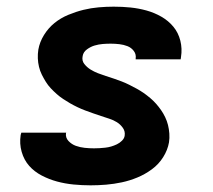

<svg xmlns="http://www.w3.org/2000/svg" viewBox="-20 -548 640 576"><path d="M252 8Q226 8 200.5 5.5Q175 3 151 -3.5Q127 -10 105 -21.5Q83 -33 67.5 -50.5Q52 -68 45 -92.5Q38 -117 42 -143L44 -150H179L178 -149Q176 -135 185.5 -125Q195 -115 207.5 -110.5Q220 -106 234 -104.5Q248 -103 262 -103Q270 -103 278.5 -103.5Q287 -104 296 -105Q305 -106 313.5 -108.5Q322 -111 330.5 -115Q339 -119 346 -126Q353 -133 354 -141Q356 -154 348.5 -164.5Q341 -175 330.5 -181.5Q320 -188 307.5 -192Q295 -196 283 -200Q271 -204 259.5 -208Q248 -212 236 -216.5Q224 -221 212.5 -226.5Q201 -232 190.5 -238Q180 -244 169.5 -251Q159 -258 150 -266Q141 -274 132.5 -283Q124 -292 117.5 -302.5Q111 -313 105.5 -324Q100 -335 97 -347.5Q94 -360 93.5 -373Q93 -386 95 -399Q99 -422 112 -443Q125 -464 143.5 -479Q162 -494 185 -503.5Q208 -513 230.5 -518.5Q253 -524 276 -526Q299 -528 321 -528Q347 -528 371.5 -525.5Q396 -523 419.5 -516.5Q443 -510 464 -498Q485 -486 500 -468Q515 -450 521 -426Q527 -402 523 -377L522 -370H387V-372Q389 -385 381.5 -395Q374 -405 362.5 -409.5Q351 -414 338 -415.5Q325 -417 312 -417Q300 -417 288 -416Q276 -415 264 -411.5Q252 -408 241 -400Q230 -392 228 -380Q225 -366 233 -356Q241 -346 251.5 -339.5Q262 -333 273.5 -328.5Q285 -324 297.5 -320Q310 -316 322 -312Q334 -308 345.5 -303.5Q357 -299 368 -293.5Q379 -288 390 -282Q401 -276 411 -269Q421 -262 430.5 -254Q440 -246 448 -237Q456 -228 463 -218Q470 -208 475.5 -196.5Q481 -185 484 -173Q487 -161 488 -147.5Q489 -134 487 -121Q483 -98 469.5 -76.5Q456 -55 435.5 -40Q415 -25 392 -15.5Q369 -6 345.5 -1Q322 4 298.5 6Q275 8 252 8Z"/></svg>

Font: Iosevka Aile Heavy
Style: Italic
Weight: 900
Italic angle: -9°
Designer: Belleve Invis
Foundry: Belleve Invis
Version: Version 31.1.0; ttfautohint (v1.8.4)